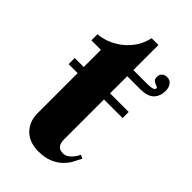

<svg xmlns="http://www.w3.org/2000/svg" viewBox="-204 -708 780 780"><g transform="rotate(45 186.0 -318.5)"><path d="M219.2 -464.8V-366.2H326.2V-331.1H219.2V-104Q219.2 -78.1 229 -68.1Q238.8 -58.1 255.9 -58.1Q269 -58.1 279.3 -65.4Q289.6 -72.8 296.9 -82Q305.7 -92.3 312 -106L327.1 -99.1Q319.8 -83.5 309.8 -64.9Q299.8 -46.4 283.2 -30.5Q266.6 -14.6 241.5 -3.9Q216.3 6.8 178.2 6.8Q156.7 6.8 137 0.5Q117.2 -5.9 101.8 -19.5Q86.4 -33.2 77.1 -53.7Q67.9 -74.2 67.9 -103V-331.1H16.1V-366.2H67.9V-464.8H13.2V-500Q26.9 -500 51.3 -507.1Q75.7 -514.2 101.3 -530.8Q127 -547.4 148.9 -575.2Q170.9 -603 180.2 -644H219.2V-500H298.8Q337.9 -500 337.9 -513.2Q337.9 -518.1 333 -519.8Q328.1 -521.5 322 -524.2Q315.9 -526.9 311 -531.7Q306.2 -536.6 306.2 -547.9Q306.2 -561.5 314.7 -569.3Q323.2 -577.1 336.9 -577.1Q345.7 -577.1 352.3 -573.5Q358.9 -569.8 363.3 -563.7Q367.7 -557.6 369.9 -549.8Q372.1 -542 372.1 -534.2Q372.1 -502.4 353.8 -483.6Q335.4 -464.8 294.9 -464.8Z"/></g></svg>

Font: Berkshire Swash
Style: Regular
Weight: 700
Designer: Astigmatic (AOETI)
Foundry: Astigmatic (AOETI)
Version: Version 1.000